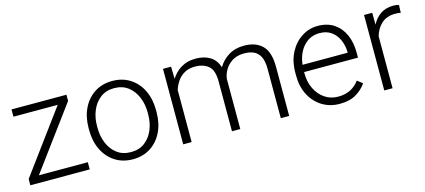

<svg xmlns="http://www.w3.org/2000/svg" viewBox="-48 -913 2876 1298"><g transform="rotate(-15 1390.0 -264.0)"><path d="M458.5 -50.3V0H43V-43.9L362.3 -477.5H52.7V-528.3H437V-484.9L116.2 -50.3Z M523.4 -256.3V-272Q523.4 -349.1 552.7 -409.2Q582 -469.2 635 -503.7Q688 -538.1 758.8 -538.1Q830.6 -538.1 883.8 -503.7Q937 -469.2 966.1 -409.2Q995.1 -349.1 995.1 -272V-256.3Q995.1 -179.7 966.1 -119.4Q937 -59.1 884 -24.7Q831.1 9.8 759.8 9.8Q688.5 9.8 635.3 -24.7Q582 -59.1 552.7 -119.4Q523.4 -179.7 523.4 -256.3ZM582 -272V-256.3Q582 -198.7 602.5 -149.4Q623 -100.1 662.6 -70.3Q702.1 -40.5 759.8 -40.5Q816.9 -40.5 856.2 -70.3Q895.5 -100.1 916 -149.4Q936.5 -198.7 936.5 -256.3V-272Q936.5 -329.1 916 -378.2Q895.5 -427.2 856 -457.5Q816.4 -487.8 758.8 -487.8Q701.7 -487.8 662.4 -457.5Q623 -427.2 602.5 -378.2Q582 -329.1 582 -272Z M1325.2 -487.3Q1281.2 -487.3 1250.7 -469.7Q1220.2 -452.1 1200.9 -424.1Q1181.6 -396 1171.9 -364.3V0H1112.8V-528.3H1169.4L1171.4 -442.9Q1197.8 -485.8 1241 -512Q1284.2 -538.1 1342.3 -538.1Q1400.4 -538.1 1441.7 -513.9Q1482.9 -489.7 1500.5 -435.5Q1525.9 -480 1571.8 -509Q1617.7 -538.1 1681.2 -538.1Q1763.7 -538.1 1809.1 -492.7Q1854.5 -447.3 1854.5 -344.7V0H1795.9V-345.2Q1795.9 -400.9 1779.5 -431.9Q1763.2 -462.9 1734.4 -475.3Q1705.6 -487.8 1667 -487.3Q1617.7 -486.8 1584.5 -465.3Q1551.3 -443.8 1533.2 -412.1Q1515.1 -380.4 1512.2 -349.6V0H1454.1V-349.6Q1454.1 -428.2 1418.2 -457.8Q1382.3 -487.3 1325.2 -487.3Z M2207.5 9.8Q2138.7 9.8 2085 -23.4Q2031.2 -56.6 2000.7 -115.2Q1970.2 -173.8 1970.2 -249.5V-270.5Q1970.2 -352.1 2001.7 -412.1Q2033.2 -472.2 2085 -505.1Q2136.7 -538.1 2196.8 -538.1Q2264.2 -538.1 2310.8 -506.8Q2357.4 -475.6 2381.6 -421.1Q2405.8 -366.7 2405.8 -295.9V-260.3H2028.8V-249.5Q2028.8 -191.4 2051.8 -143.8Q2074.7 -96.2 2115.5 -68.1Q2156.2 -40 2210 -40Q2256.3 -40 2292.7 -57.4Q2329.1 -74.7 2357.9 -112.3L2394.5 -84Q2368.7 -45.4 2323.5 -17.8Q2278.3 9.8 2207.5 9.8ZM2196.8 -487.8Q2129.9 -487.8 2085.2 -439.2Q2040.5 -390.6 2031.2 -310.5H2347.2V-316.9Q2346.2 -361.3 2329.3 -400.1Q2312.5 -439 2279.5 -463.4Q2246.6 -487.8 2196.8 -487.8Z M2765.6 -532.2 2763.7 -478.5Q2754.4 -480 2745.1 -481Q2735.8 -481.9 2724.6 -481.9Q2665.5 -481.9 2628.9 -448.7Q2592.3 -415.5 2578.1 -363.3V0H2520V-528.3H2577.1L2578.1 -444.8Q2599.6 -487.8 2636.5 -512.9Q2673.3 -538.1 2727.1 -538.1Q2751 -538.1 2765.6 -532.2Z"/></g></svg>

Font: Vazirmatn RD FD ExtraLight
Style: Regular
Weight: 200
Designer: Saber Rastikerdar
Foundry: Saber Rastikerdar
Version: Version 33.003